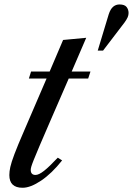

<svg xmlns="http://www.w3.org/2000/svg" viewBox="-20 -854 612 884"><path d="M84 10.5Q23 10.5 23 -48Q23 -64.5 27.5 -85.2Q32 -106 46.5 -144.5Q61 -183 91 -252L194.5 -492.5H113L123 -524.5H208.5L270.5 -670L377 -680L310 -524.5H396.5L386 -492.5H296.5L213.5 -301.5Q181 -227 162.5 -183.2Q144 -139.5 135.2 -117.5Q126.5 -95.5 124 -86.5Q121.5 -77.5 121.5 -72Q121.5 -48.5 143.5 -48.5Q158.5 -48.5 182.5 -67.2Q206.5 -86 246 -128L266 -115.5Q218.5 -55.5 169.5 -22.5Q120.5 10.5 84 10.5ZM430 -621 480.5 -788Q488.5 -812.5 501 -823Q513.5 -833.5 530 -833.5Q553.5 -833.5 562.8 -821.8Q572 -810 572 -794Q572 -784.5 567.8 -774.5Q563.5 -764.5 553 -750L454.5 -621Z"/></svg>

Font: Libre Caslon Text
Style: Italic
Weight: 400
Italic angle: -22.583°
Designer: Pablo Impallari, Rodrigo Fuenzalida, Katja Schimmel
Foundry: Pablo Impallari, Rodrigo Fuenzalida
Version: Version 2.000